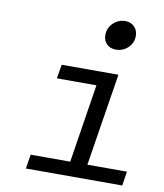

<svg xmlns="http://www.w3.org/2000/svg" viewBox="-85 -833 770 903"><g transform="rotate(10 300.0 -382.0)"><path d="M418.9 -624Q392.6 -624 375.7 -640.4Q358.9 -656.7 358.9 -683.1Q358.9 -717.3 383.3 -740.7Q407.7 -764.2 440.9 -764.2Q467.3 -764.2 484.1 -747.1Q501 -730 501 -703.1Q501 -669.4 476.6 -646.7Q452.1 -624 418.9 -624ZM100.1 0 110.8 -67.9H299.8L358.9 -442.9H169.9L181.2 -509.8H452.1L381.8 -67.9H570.8L560.1 0Z"/></g></svg>

Font: Office Code Pro Italic
Style: Regular
Weight: 400
Italic angle: -9°
Designer: Nathan Rutzky & Paul D. Hunt
Foundry: Adobe Systems Incorporated
Version: Version 1.004;PS 001.004;hotconv 1.0.70;makeotf.lib2.5.58329